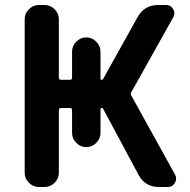

<svg xmlns="http://www.w3.org/2000/svg" viewBox="-20 -750 760 770"><path d="M136 0Q113 0 96 -17Q79 -34 79 -57V-673Q79 -696 96 -713Q113 -730 136 -730H159Q182 -730 199 -713Q216 -696 216 -673V-439Q216 -430 225 -430H261Q269 -430 269 -439V-543Q269 -566 286 -583Q303 -600 326 -600Q349 -600 366 -583Q383 -566 383 -543V-435Q383 -430 387 -430Q393 -430 394 -434L531 -680Q558 -730 615 -730H646Q665 -730 674.5 -713.5Q684 -697 675 -681L507 -381Q502 -374 507 -366L682 -50Q691 -33 681.5 -16.5Q672 0 653 0H618Q561 0 535 -50L394 -313Q393 -317 387 -317Q383 -317 383 -312V-217Q383 -194 366 -177Q349 -160 326 -160Q303 -160 286 -177Q269 -194 269 -217V-308Q269 -317 261 -317H225Q216 -317 216 -308V-57Q216 -34 199 -17Q182 0 159 0Z"/></svg>

Font: Rounded Mplus 1c Bold
Style: Bold
Weight: 700
Version: Version 1.059.20150529